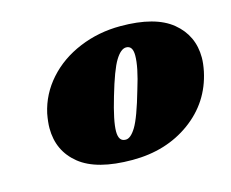

<svg xmlns="http://www.w3.org/2000/svg" viewBox="-68 -770 712 593"><g transform="rotate(-15 288.5 -473.5)"><path d="M577 -519Q577 -501 572 -476Q552 -382 474.5 -325.5Q397 -269 289 -269Q175 -269 120.5 -313Q66 -357 66 -430Q66 -449 71 -476Q84 -535 125 -581Q166 -627 227.5 -652.5Q289 -678 359 -678Q470 -678 523.5 -634Q577 -590 577 -519ZM284 -474Q262 -400 262 -367Q262 -335 284 -335Q300 -334 317.5 -362.5Q335 -391 359 -475Q380 -542 380 -579Q380 -610 359 -610Q342 -610 324.5 -581.5Q307 -553 284 -474Z"/></g></svg>

Font: Shrikhand
Style: Regular
Weight: 400
Italic angle: -14°
Version: Version 1.000;PS 1.000;hotconv 1.0.88;makeotf.lib2.5.647800